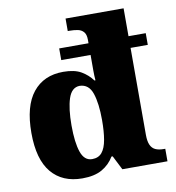

<svg xmlns="http://www.w3.org/2000/svg" viewBox="-85 -836 845 922"><g transform="rotate(-10 337.5 -375.0)"><path d="M243 10Q146 10 92.5 -54Q39 -118 39 -247Q39 -378 92 -444Q145 -510 240 -510Q295 -510 327.5 -491Q360 -472 381 -443H386Q385 -453 384.5 -465Q384 -477 384 -490.5Q384 -504 384 -518Q384 -532 384 -547V-567H241V-624H384V-641Q384 -667 373 -679.5Q362 -692 344 -695.5Q326 -699 304 -699H296V-760H579V-624H663V-567H579V-143Q579 -112 587 -94Q595 -76 611 -68.5Q627 -61 651 -61H659V0H439L404 -69H398Q376 -32 339 -11Q302 10 243 10ZM305 -73Q336 -73 353 -93.5Q370 -114 377 -154Q384 -194 384 -250Q384 -331 367.5 -380Q351 -429 306 -430Q267 -429 251 -380Q235 -331 235 -249Q235 -166 251 -119.5Q267 -73 305 -73Z"/></g></svg>

Font: Noto Serif Tibetan Black
Style: Regular
Weight: 900
Version: Version 2.103